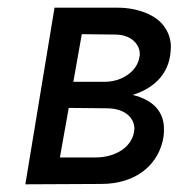

<svg xmlns="http://www.w3.org/2000/svg" viewBox="-20 -480 480 500"><path d="M122 -460 46 0 244 -1C335 -1 395 -52 406 -125C407 -132 407 -138 407 -144C407 -185 384 -215 336 -230C332 -231 328 -232 324 -233C326 -233 328 -233 329 -234C378 -250 415 -283 423 -335C424 -343 425 -350 425 -357C425 -376 420 -393 409 -409C388 -441 339 -460 286 -460ZM171 -267 193 -391 280 -390C322 -390 344 -364 344 -340C344 -337 344 -334 343 -331C337 -293 296 -267 253 -267ZM136 -70 159 -199 257 -198C309 -198 330 -170 330 -145C330 -142 329 -139 329 -136C322 -96 280 -70 229 -70Z"/></svg>

Font: Jost
Style: Italic
Weight: 400
Italic angle: -5°
Version: Version 3.710